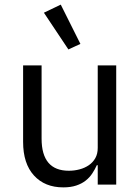

<svg xmlns="http://www.w3.org/2000/svg" viewBox="-20 -799 608 831"><path d="M403 -84H399Q391 -66 379.5 -48.5Q368 -31 351 -17.5Q334 -4 310 4Q286 12 254 12Q174 12 127 -39.5Q80 -91 80 -185V-516H160V-199Q160 -60 278 -60Q302 -60 324.5 -66Q347 -72 364.5 -84Q382 -96 392.5 -114.5Q403 -133 403 -159V-516H483V0H403ZM170 -744 243 -779 328 -609 276 -585Z"/></svg>

Font: IBM Plex Sans Thai Looped
Style: Regular
Weight: 400
Designer: Mike Abbink, Paul van der Laan, Pieter van Rosmalen, Ben Mitchell, Mark Frömberg
Foundry: Bold Monday
Version: Version 1.1